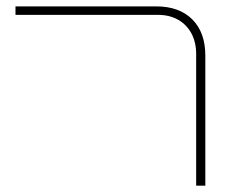

<svg xmlns="http://www.w3.org/2000/svg" viewBox="-20 -585 755 605"><path d="M598.1 -415Q598.1 -451.7 583.3 -479.5Q568.4 -507.3 541.3 -522.7Q514.2 -538.1 478.5 -538.1H28.8V-564.9H472.2Q544.9 -564.9 585.9 -523.9Q627 -482.9 627 -409.7V0H598.1Z"/></svg>

Font: Heebo Thin
Style: Regular
Weight: 250
Designer: Oded Ezer
Foundry: Meir Sadan
Version: Version 2.001; ttfautohint (v1.5.14-ce02) -l 8 -r 50 -G 200 